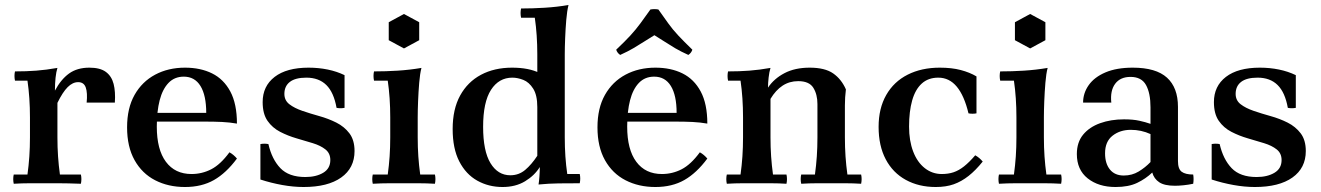

<svg xmlns="http://www.w3.org/2000/svg" viewBox="-20 -734 5290 769"><path d="M35 2Q31 -17 35 -35H90Q95 -71 97.5 -107.5Q100 -144 100 -184V-264Q100 -343 90 -411H40Q36 -430 40 -448Q85 -448 125 -451Q165 -454 210 -462Q205 -446 202.5 -422.5Q200 -399 200 -371L210 -322V-184Q210 -144 212.5 -107.5Q215 -71 220 -35H304Q308 -17 304 2Q250 0 216.5 0Q183 0 155 0Q127 0 97.5 0Q68 0 35 2ZM327 -323Q331 -362 323.5 -383.5Q316 -405 293 -405Q271 -405 251 -385Q231 -365 210 -322L200 -371Q224 -416 256.5 -439.5Q289 -463 338 -463Q381 -463 404 -446Q427 -429 435 -398Q443 -367 440 -323Z M721 15Q654 15 601.5 -12Q549 -39 519 -92.5Q489 -146 489 -224Q489 -301 519 -354Q549 -407 601.5 -435Q654 -463 721 -463Q783 -463 829.5 -440Q876 -417 902.5 -367.5Q929 -318 929 -239Q900 -244 869.5 -245.5Q839 -247 796 -247H588V-282H806Q806 -352 783 -389.5Q760 -427 716 -427Q679 -427 655 -402Q631 -377 619.5 -332.5Q608 -288 608 -227Q608 -135 644.5 -86Q681 -37 747 -37Q789 -37 826 -56Q863 -75 899 -124Q908 -119 915 -113Q922 -107 929 -99Q886 -41 837 -13Q788 15 721 15Z M1196 15Q1155 15 1110.5 7Q1066 -1 1023 -15V-157Q1039 -160 1055 -157Q1069 -96 1103 -60.5Q1137 -25 1203 -25Q1246 -25 1274.5 -42Q1303 -59 1303 -93Q1303 -120 1283.5 -135.5Q1264 -151 1233 -160.5Q1202 -170 1167.5 -180Q1133 -190 1102 -206Q1071 -222 1051.5 -250Q1032 -278 1032 -325Q1032 -389 1080 -426Q1128 -463 1216 -463Q1256 -463 1292.5 -455.5Q1329 -448 1360 -433V-302Q1344 -299 1328 -302Q1317 -364 1287 -393.5Q1257 -423 1207 -423Q1163 -423 1141 -406Q1119 -389 1119 -358Q1119 -332 1139 -316.5Q1159 -301 1191 -290Q1223 -279 1259 -269Q1295 -259 1327 -243Q1359 -227 1379.5 -200Q1400 -173 1400 -129Q1400 -61 1346.5 -23Q1293 15 1196 15Z M1722 -35Q1726 -17 1722 2Q1688 0 1657 0Q1626 0 1598 0Q1570 0 1539 0Q1508 0 1473 2Q1469 -17 1473 -35H1533Q1538 -71 1540.5 -107.5Q1543 -144 1543 -184V-264Q1543 -343 1533 -411H1478Q1474 -430 1478 -448Q1525 -448 1573 -451Q1621 -454 1668 -462Q1662 -439 1659 -402.5Q1656 -366 1654.5 -328.5Q1653 -291 1653 -264V-184Q1653 -144 1655.5 -107.5Q1658 -71 1663 -35ZM1598 -678 1659 -645V-573L1598 -540L1537 -573V-645Z M2137 5Q2139 -7 2140.5 -27Q2142 -47 2142 -65L2132 -110V-516Q2132 -595 2122 -663H2067Q2063 -682 2067 -700Q2112 -700 2161.5 -703Q2211 -706 2257 -714Q2251 -690 2248 -654Q2245 -618 2243.5 -580.5Q2242 -543 2242 -516V-184Q2242 -105 2252 -37H2302Q2306 -19 2302 0Q2257 0 2217.5 0.5Q2178 1 2137 5ZM1993 15Q1937 15 1891.5 -10.5Q1846 -36 1819.5 -87.5Q1793 -139 1793 -217Q1793 -297 1823 -351.5Q1853 -406 1906.5 -434.5Q1960 -463 2031 -463Q2098 -463 2141.5 -441.5Q2185 -420 2218 -386L2132 -305Q2132 -353 2115.5 -379Q2099 -405 2076 -414Q2053 -423 2032 -423Q1978 -423 1946.5 -374Q1915 -325 1915 -226Q1915 -129 1944.5 -80.5Q1974 -32 2024 -32Q2058 -32 2083.5 -53.5Q2109 -75 2132 -110L2142 -65Q2121 -31 2083 -8Q2045 15 1993 15Z M2605 15Q2538 15 2485.5 -12Q2433 -39 2403 -92.5Q2373 -146 2373 -224Q2373 -301 2403 -354Q2433 -407 2485.5 -435Q2538 -463 2605 -463Q2667 -463 2713.5 -440Q2760 -417 2786.5 -367.5Q2813 -318 2813 -239Q2784 -244 2753.5 -245.5Q2723 -247 2680 -247H2472V-282H2690Q2690 -352 2667 -389.5Q2644 -427 2600 -427Q2563 -427 2539 -402Q2515 -377 2503.5 -332.5Q2492 -288 2492 -227Q2492 -135 2528.5 -86Q2565 -37 2631 -37Q2673 -37 2710 -56Q2747 -75 2783 -124Q2792 -119 2799 -113Q2806 -107 2813 -99Q2770 -41 2721 -13Q2672 15 2605 15ZM2737 -514Q2706 -528 2684 -541Q2662 -554 2643 -566.5Q2624 -579 2601 -593Q2578 -579 2558.5 -566.5Q2539 -554 2517 -541Q2495 -528 2464 -514Q2452 -522 2448 -535Q2483 -568 2505 -592Q2527 -616 2545 -640.5Q2563 -665 2585 -696Q2601 -699 2617 -696Q2639 -665 2656.5 -640.5Q2674 -616 2696.5 -592Q2719 -568 2753 -535Q2749 -522 2737 -514Z M2891 2Q2887 -17 2891 -35H2946Q2951 -71 2953.5 -107.5Q2956 -144 2956 -184V-264Q2956 -343 2946 -411H2896Q2892 -430 2896 -448Q2941 -448 2981 -451Q3021 -454 3066 -462Q3061 -446 3058.5 -423.5Q3056 -401 3056 -383L3066 -338V-184Q3066 -144 3068.5 -107.5Q3071 -71 3076 -35H3130Q3134 -17 3130 2Q3098 0 3068.5 0Q3039 0 3011 0Q2983 0 2953.5 0Q2924 0 2891 2ZM3189 2Q3185 -17 3189 -35H3244Q3249 -71 3251.5 -107.5Q3254 -144 3254 -184V-317Q3254 -356 3237.5 -382.5Q3221 -409 3177 -409Q3142 -409 3114.5 -391Q3087 -373 3066 -338L3056 -383Q3080 -419 3122 -441Q3164 -463 3223 -463Q3284 -463 3317 -440Q3350 -417 3368 -376Q3366 -361 3365 -344Q3364 -327 3364 -312V-184Q3364 -144 3366.5 -107.5Q3369 -71 3374 -35H3429Q3433 -17 3429 2Q3397 0 3367.5 0Q3338 0 3309 0Q3281 0 3251.5 0Q3222 0 3189 2Z M3728 15Q3660 15 3608 -13.5Q3556 -42 3527.5 -96Q3499 -150 3499 -226Q3499 -300 3529.5 -353.5Q3560 -407 3615.5 -435Q3671 -463 3744 -463Q3792 -463 3828 -453.5Q3864 -444 3891 -428V-280Q3875 -277 3859 -280Q3842 -351 3812 -387Q3782 -423 3738 -423Q3698 -423 3672 -399.5Q3646 -376 3633.5 -332Q3621 -288 3621 -227Q3621 -170 3637.5 -127Q3654 -84 3684 -60.5Q3714 -37 3752 -37Q3778 -37 3799 -44Q3820 -51 3841 -67.5Q3862 -84 3886 -112Q3895 -107 3902 -101Q3909 -95 3916 -87Q3888 -52 3859.5 -29.5Q3831 -7 3800 4Q3769 15 3728 15Z M4230 -35Q4234 -17 4230 2Q4196 0 4165 0Q4134 0 4106 0Q4078 0 4047 0Q4016 0 3981 2Q3977 -17 3981 -35H4041Q4046 -71 4048.5 -107.5Q4051 -144 4051 -184V-264Q4051 -343 4041 -411H3986Q3982 -430 3986 -448Q4033 -448 4081 -451Q4129 -454 4176 -462Q4170 -439 4167 -402.5Q4164 -366 4162.5 -328.5Q4161 -291 4161 -264V-184Q4161 -144 4163.5 -107.5Q4166 -71 4171 -35ZM4106 -678 4167 -645V-573L4106 -540L4045 -573V-645Z M4448 15Q4380 15 4336.5 -19.5Q4293 -54 4293 -117Q4293 -164 4318 -194.5Q4343 -225 4386 -240.5Q4429 -256 4482 -256Q4518 -256 4543 -250.5Q4568 -245 4588 -238V-197Q4551 -214 4509 -214Q4466 -214 4436 -190.5Q4406 -167 4406 -120Q4406 -79 4425.5 -55Q4445 -31 4481 -31Q4514 -31 4540.5 -47Q4567 -63 4588 -85L4595 -43Q4569 -18 4534.5 -1.5Q4500 15 4448 15ZM4698 -306V-89Q4698 -57 4713 -46Q4728 -35 4759 -35Q4762 -17 4759 2Q4740 6 4720.5 8Q4701 10 4686 10Q4644 10 4623 -4Q4602 -18 4595 -43L4588 -85V-304Q4588 -361 4570 -393.5Q4552 -426 4508 -426Q4467 -426 4446.5 -398.5Q4426 -371 4431 -323H4318Q4318 -361 4340.5 -393Q4363 -425 4407.5 -444Q4452 -463 4517 -463Q4610 -463 4654 -423Q4698 -383 4698 -306Z M5006 15Q4965 15 4920.5 7Q4876 -1 4833 -15V-157Q4849 -160 4865 -157Q4879 -96 4913 -60.5Q4947 -25 5013 -25Q5056 -25 5084.5 -42Q5113 -59 5113 -93Q5113 -120 5093.5 -135.5Q5074 -151 5043 -160.5Q5012 -170 4977.5 -180Q4943 -190 4912 -206Q4881 -222 4861.5 -250Q4842 -278 4842 -325Q4842 -389 4890 -426Q4938 -463 5026 -463Q5066 -463 5102.5 -455.5Q5139 -448 5170 -433V-302Q5154 -299 5138 -302Q5127 -364 5097 -393.5Q5067 -423 5017 -423Q4973 -423 4951 -406Q4929 -389 4929 -358Q4929 -332 4949 -316.5Q4969 -301 5001 -290Q5033 -279 5069 -269Q5105 -259 5137 -243Q5169 -227 5189.5 -200Q5210 -173 5210 -129Q5210 -61 5156.5 -23Q5103 15 5006 15Z"/></svg>

Font: Poltawski Nowy Medium
Style: Regular
Weight: 500
Version: Version 1.001;gftools[0.9.25]